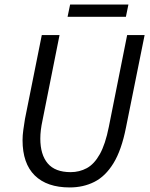

<svg xmlns="http://www.w3.org/2000/svg" viewBox="-20 -810 656 842"><path d="M285.8 12Q185.9 12 132.4 -40.6Q78.9 -93.3 78.9 -195.3Q78.9 -216.6 82.2 -239.9Q85.4 -263.1 89.4 -287.8L163.3 -656.3H241.1L166.2 -281Q161.4 -258.9 159.1 -239.5Q156.8 -220.1 156.8 -202.1Q156.8 -131.8 189.3 -93.4Q221.8 -55.1 289.8 -55.1Q328.3 -55.1 360.7 -72.6Q393.2 -90.2 417.6 -133.7Q442.1 -177.1 457.3 -253.9L537.6 -656.3H614.2L532.5 -250.9Q512.9 -151.6 477.6 -94.2Q442.3 -36.7 393.8 -12.4Q345.4 12 285.8 12ZM276.3 -736.2 287.5 -790.2H543.2L532.1 -736.2Z"/></svg>

Font: Source Sans 3 VF
Style: Italic
Weight: 200
Italic angle: -11°
Designer: Paul D. Hunt
Foundry: Adobe Systems Incorporated
Version: Version 3.042;hotconv 1.0.118;makeotfexe 2.5.65603